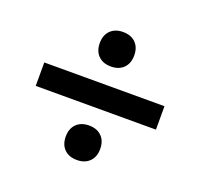

<svg xmlns="http://www.w3.org/2000/svg" viewBox="-101 -660 802 770"><g transform="rotate(20 300.0 -275.0)"><path d="M44 -325H557V-225H44ZM226.5 -75.5Q226.5 -109.5 246.2 -129.2Q266 -149 300 -149Q334 -149 353.8 -129.2Q373.5 -109.5 373.5 -75.5Q373.5 -41.5 353.8 -21.8Q334 -2 300 -2Q266 -2 246.2 -21.8Q226.5 -41.5 226.5 -75.5ZM226.5 -474.5Q226.5 -508.5 246.2 -528.2Q266 -548 300 -548Q334 -548 353.8 -528.2Q373.5 -508.5 373.5 -474.5Q373.5 -440.5 353.8 -420.8Q334 -401 300 -401Q266 -401 246.2 -420.8Q226.5 -440.5 226.5 -474.5Z"/></g></svg>

Font: JuliaMono
Style: Regular
Weight: 400
Monospace: yes
Designer: cormullion
Foundry: corm
Version: Version 0.055; ttfautohint (v1.8.4)